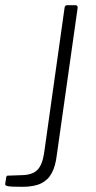

<svg xmlns="http://www.w3.org/2000/svg" viewBox="-126 -550 371 740"><path d="M93 47Q88 90 73.5 117Q59 144 32 157Q5 170 -40 170Q-85 170 -96 167.5Q-107 165 -106 159L-102 133Q-101 129 -100 128Q-99 127 -96 127L-40 125Q-1 124 18 105Q37 86 44 40L123 -521Q124 -526 126.5 -528Q129 -530 134 -530H165Q170 -530 172 -526.5Q174 -523 173 -518L93 47Z"/></svg>

Font: Libre Franklin ExtraLight
Style: Italic
Weight: 250
Italic angle: -8°
Designer: Pablo Impallari, Rodrigo Fuenzalida, Nhung Nguyen
Foundry: Impallari Type
Version: Version 3.000